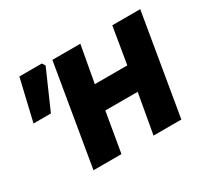

<svg xmlns="http://www.w3.org/2000/svg" viewBox="-142 -951 1274 1177"><g transform="rotate(-30 494.5 -362.5)"><path d="M332 -712H530L483 -453H713L756 -712H954L834 0H637L687 -281H458L410 0H212ZM106 -725H265L279 -703L160 -432H37Z"/></g></svg>

Font: Nebula Sans Black
Style: Regular
Weight: 900
Italic angle: -9°
Designer: Paul D. Hunt for Adobe (as Source Sans)
Foundry: Nebula Entertainment & Broadcasting LLC
Version: Version 1.010